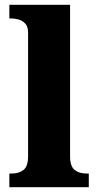

<svg xmlns="http://www.w3.org/2000/svg" viewBox="-20 -780 409 800"><path d="M19 0V-57H30Q59 -57 78 -72Q97 -87 97 -128V-644Q97 -670 84.5 -682.5Q72 -695 56.5 -699Q41 -703 30 -703H19V-760H272V-128Q272 -87 291 -72Q310 -57 339 -57H350V0Z"/></svg>

Font: Noto Serif Georgian ExtraBold
Style: Regular
Weight: 800
Designer: Monotype Design Team, Akaki Razmadze
Foundry: Google LLC
Version: Version 2.003; ttfautohint (v1.8.4.7-5d5b)